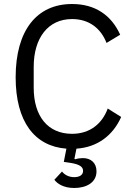

<svg xmlns="http://www.w3.org/2000/svg" viewBox="-20 -730 661 957"><path d="M339 -635C425 -635 483 -588 511 -516L579 -557C535 -654 455 -710 339 -710C163 -710 58 -578 58 -345C58 -124 152 -1 311 11L298 77L326 81C382 89 394 104 394 122C394 143 375 153 350 153C321 153 301 140 289 125L251 166C265 185 296 207 350 207C409 207 461 181 461 124C461 81 432 58 393 58C381 58 367 60 354 64L351 61L361 11C466 4 543 -55 584 -147L517 -189C489 -113 428 -63 339 -63C219 -63 148 -150 148 -293V-397C148 -540 219 -635 339 -635Z"/></svg>

Font: LVC Sans
Style: Regular
Weight: 400
Designer: Mike Abbink, Paul van der Laan, Pieter van Rosmalen
Foundry: Bold Monday
Version: Version 3.0